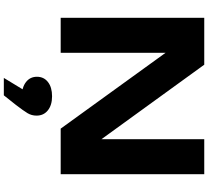

<svg xmlns="http://www.w3.org/2000/svg" viewBox="-62 -728 1087 1003"><g transform="rotate(90 481.5 -226.5)"><path d="M768 -129 707 -118V-750H890V0H652L195 -632L256 -643V0H73V-750H318ZM387 297 475 152 483 203Q437 203 409 181.5Q381 160 381 124Q381 88 408.5 66.5Q436 45 483 45Q529 45 556.5 67Q584 89 584 126Q584 152 571 173.5Q558 195 528 234L478 297Z"/></g></svg>

Font: Unbounded SemiBold
Style: Regular
Weight: 600
Designer: Luke Prowse, Jean-Baptiste Morizot, Fátima Lázaro, Florian Runge
Foundry: NaN
Version: Version 1.700